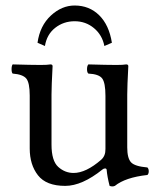

<svg xmlns="http://www.w3.org/2000/svg" viewBox="-20 -665 571 697"><path d="M358.9 -498Q351.1 -538.1 321 -563Q291 -587.9 251 -587.9Q210.9 -587.9 180.4 -564Q149.9 -540 143.1 -498L116.2 -509.8Q125 -571.8 164.6 -608.4Q204.1 -645 251 -645Q304.2 -645 340.1 -609.6Q376 -574.2 386.2 -509.8ZM216.8 9.8Q147.9 9.8 117.9 -28.6Q87.9 -66.9 87.9 -126V-317.9Q87.9 -364.7 75.4 -379.9Q63 -395 25.9 -397.9Q22 -401.9 22 -413.8Q22 -425.8 25.9 -431.2Q93.8 -429.2 127.9 -429.2Q152.8 -429.2 163.1 -431.2Q170.9 -431.2 170.9 -424.8Q167 -351.6 167 -321.8V-140.1Q167 -81.1 191.4 -59.1Q215.8 -37.1 247.1 -37.1Q292 -37.1 347.2 -85Q363.3 -99.1 362.8 -124V-316.9Q362.8 -364.7 350.8 -380.4Q338.9 -396 300.8 -397.9Q295.9 -401.9 295.9 -413.8Q295.9 -425.8 300.8 -431.2Q368.7 -429.2 402.8 -429.2Q427.7 -429.2 438 -431.2Q445.8 -431.2 445.8 -424.8Q441.9 -351.6 441.9 -321.8V-129.9Q441.9 -90.8 455.6 -75.9Q469.2 -61 515.1 -57.1Q520 -52.2 520 -43.2Q520 -34.2 515.1 -29.8Q435.1 -21 397 9.8Q388.2 13.7 377.9 9.8Q369.1 -24.4 367.2 -48.8Q366.2 -53.7 361.1 -53.5Q356 -53.2 352.1 -49.8Q277.8 9.8 216.8 9.8Z"/></svg>

Font: Linux Libertine
Style: Regular
Weight: 400
Designer: Philipp H. Poll
Foundry: Philipp H. Poll
Version: Version 5.3.0 ; ttfautohint (v0.9)